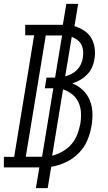

<svg xmlns="http://www.w3.org/2000/svg" viewBox="-61 -863 556 990"><path d="M124 107 142 0H-41V-54H12L115 -681H69V-735H263L281 -843H342L323 -728Q350 -720 373 -705Q396 -690 409.5 -667Q423 -644 427 -615.5Q431 -587 426 -558Q423 -537 414 -516.5Q405 -496 389 -479.5Q373 -463 353.5 -451.5Q334 -440 312 -433Q342 -421 365.5 -399Q389 -377 401.5 -347Q414 -317 415.5 -283Q417 -249 411 -215Q405 -177 389.5 -140Q374 -103 345 -73.5Q316 -44 278.5 -26.5Q241 -9 203 -3L185 107ZM72 -55H156L214 -408H170L179 -463H223L259 -680H175ZM275 -469Q292 -474 308 -482Q324 -490 336.5 -503Q349 -516 356.5 -532.5Q364 -549 366 -565Q369 -583 367.5 -600.5Q366 -618 358.5 -632.5Q351 -647 338 -657Q325 -667 309 -673ZM208 -60Q235 -67 261.5 -82Q288 -97 307.5 -119.5Q327 -142 337.5 -169.5Q348 -197 353 -224Q358 -253 356.5 -282Q355 -311 343.5 -335.5Q332 -360 311 -377Q290 -394 264 -402Z"/></svg>

Font: Iosevka QP Light
Style: Italic
Weight: 300
Italic angle: -9°
Designer: Belleve Invis
Foundry: Belleve Invis
Version: Version 20.0.0; ttfautohint (v1.8.4)